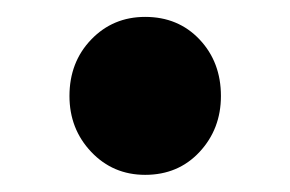

<svg xmlns="http://www.w3.org/2000/svg" viewBox="-20 -517 340 225"><path d="M150.1 -312.1Q112.4 -312.1 86.9 -339Q61.4 -365.9 61.4 -404.5Q61.4 -444.2 86.9 -470.7Q112.4 -497.2 150.1 -497.2Q188.9 -497.2 213.9 -470.7Q238.9 -444.2 238.9 -404.5Q238.9 -365.9 213.9 -339Q188.9 -312.1 150.1 -312.1Z"/></svg>

Font: Source Sans 3 VF
Style: Regular
Weight: 200
Designer: Paul D. Hunt
Foundry: Adobe
Version: Version 3.046;hotconv 1.0.118;makeotfexe 2.5.65603